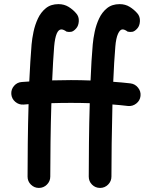

<svg xmlns="http://www.w3.org/2000/svg" viewBox="-20 -861 736 938"><path d="M326.7 -469.7Q374.5 -469.7 422.4 -467.8Q424.3 -517.1 427 -561.8Q429.7 -606.4 433.1 -644Q435.5 -671.9 442.6 -705.8Q449.7 -739.7 464.1 -770.5Q478.5 -801.3 502.9 -821Q527.3 -840.8 564.5 -840.8Q592.3 -840.8 613.8 -827.4Q635.3 -814 650.9 -795.9Q664.6 -780.3 663.6 -757.8Q662.6 -735.4 651.4 -722.7Q638.7 -708 627.2 -705.8Q615.7 -703.6 603.5 -706.5Q589.4 -717.3 578.6 -717.3Q566.4 -717.3 556.6 -696Q546.9 -674.8 543.5 -634.3Q540.5 -598.1 537.8 -554.2Q535.2 -510.3 533.2 -461.4Q575.7 -458.5 617.7 -453.6Q640.1 -450.7 654.5 -432.6Q668.9 -414.6 666.5 -392.1Q664.1 -369.6 645.8 -355.2Q627.4 -340.8 604.5 -343.3Q567.9 -347.7 529.3 -350.6Q526.9 -254.9 525.6 -161.4Q524.4 -67.9 524.4 2Q524.4 24.4 508.1 40.8Q491.7 57.1 468.8 57.1Q445.8 57.1 429.7 41Q413.6 24.9 413.6 2Q413.6 -69.3 414.6 -164.3Q415.5 -259.3 418.5 -356.9Q373.5 -358.4 326.7 -358.4Q277.3 -358.4 231 -356.9Q228 -260.3 226.8 -164.8Q225.6 -69.3 225.6 2Q225.6 24.4 209.2 40.8Q192.9 57.1 169.9 57.1Q147.5 57.1 131.1 41Q114.7 24.9 114.7 2Q114.7 -68.4 115.7 -161.9Q116.7 -255.4 119.6 -352.1Q106.9 -351.1 94.7 -350.1Q72.3 -348.6 54.7 -363.5Q37.1 -378.4 35.2 -401.4Q33.7 -424.3 48.8 -441.7Q64 -459 86.4 -460.4Q105 -461.9 123 -462.9Q125.5 -513.2 128.2 -559.3Q130.9 -605.5 134.3 -644Q136.7 -671.9 143.8 -705.8Q150.9 -739.7 165.3 -770.5Q179.7 -801.3 204.1 -821Q228.5 -840.8 265.6 -840.8Q293.5 -840.8 315.2 -827.4Q336.9 -814 352.1 -795.9Q366.2 -780.3 365 -757.8Q363.8 -735.4 352.5 -722.7Q339.8 -708 328.4 -705.8Q316.9 -703.6 305.2 -706.5Q290 -717.3 279.8 -717.3Q252 -717.3 244.6 -634.3Q241.7 -599.1 239.3 -556.9Q236.8 -514.6 234.9 -468.3Q281.7 -469.7 326.7 -469.7Z"/></svg>

Font: Mikhak-DS2-FD SemiBold
Style: Regular
Weight: 600
Designer: Amin Abedi
Version: Version 3.2